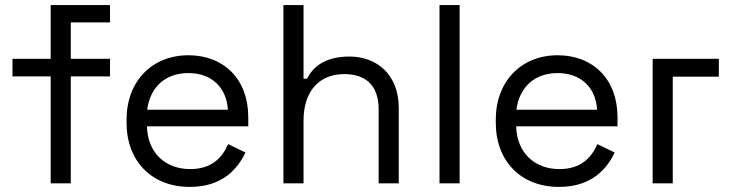

<svg xmlns="http://www.w3.org/2000/svg" viewBox="-20 -720 2877 754"><path d="M179 0H258V-420H412V-489H258V-632H412V-700H179V-489H29V-420H179Z M725 14C856 14 914 -59 944 -121L876 -154C852 -100 811 -56 727 -56C630 -56 560 -119 557 -224H955V-260C955 -409 859 -503 720 -503C577 -503 477 -401 477 -250V-238C477 -87 576 14 725 14ZM558 -289C570 -380 631 -433 720 -433C808 -433 869 -380 875 -289Z M1093 0H1172V-246C1172 -367 1238 -429 1332 -429C1414 -429 1467 -387 1467 -290V0H1546V-296C1546 -427 1460 -498 1352 -498C1253 -498 1207 -454 1186 -411H1172V-700H1093Z M1706 0H1785V-700H1706Z M2175 14C2306 14 2364 -59 2394 -121L2326 -154C2302 -100 2261 -56 2177 -56C2080 -56 2010 -119 2007 -224H2405V-260C2405 -409 2309 -503 2170 -503C2027 -503 1927 -401 1927 -250V-238C1927 -87 2026 14 2175 14ZM2008 -289C2020 -380 2081 -433 2170 -433C2258 -433 2319 -380 2325 -289Z M2543 0H2622V-419H2803V-489H2543Z"/></svg>

Font: Meta Space
Style: Regular
Weight: 400
Designer: Meta Pool / Florian Karsten
Foundry: Meta Pool / Florian Karsten
Version: Version 2.000;Glyphs 3.1.1 (3137)